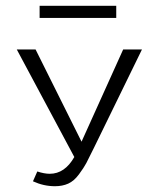

<svg xmlns="http://www.w3.org/2000/svg" viewBox="-20 -636 528 664"><path d="M382 -616V-574H117V-616ZM406 -465H471L305 -125Q287 -88 278.5 -72Q270 -56 253 -33Q236 -10 216 -1Q196 8 170 8Q131 8 94 -9L109 -43Q133 -35 152 -35Q204 -35 237 -93L38 -465H103L262 -146Z"/></svg>

Font: EauTestSC Semilight
Style: Regular
Weight: 300
Designer: Christian Thalmann (Catharsis Fonts)
Version: Version 0.001;PS 000.001;hotconv 1.0.88;makeotf.lib2.5.64775